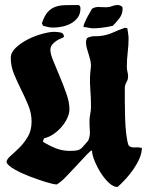

<svg xmlns="http://www.w3.org/2000/svg" viewBox="-20 -721 592 766"><path d="M449 -701Q463 -701 469 -691V-685Q469 -665 456.5 -648.5Q444 -632 430 -618Q413 -614 391 -611Q369 -608 352 -608Q342 -608 332.5 -610.5Q323 -613 313 -613Q313 -619 317 -629Q321 -639 326.5 -649.5Q332 -660 338 -670Q344 -680 347 -686Q360 -694 375 -693Q390 -692 404 -692Q416 -692 427 -696.5Q438 -701 449 -701ZM293 -701Q301 -698 301 -688Q301 -666 290.5 -651.5Q280 -637 264 -628Q248 -619 229 -615Q210 -611 193 -611Q182 -611 172 -613Q162 -615 152 -618L147 -628Q157 -658 170.5 -673Q184 -688 201.5 -694Q219 -700 241.5 -700.5Q264 -701 293 -701ZM473 -608Q475 -610 477 -610Q485 -610 488 -608Q488 -607 489 -601.5Q490 -596 491 -589Q492 -582 492.5 -576Q493 -570 493 -569Q493 -541 489.5 -512Q486 -483 486 -454Q486 -444 488.5 -434.5Q491 -425 491 -416Q491 -404 484.5 -393Q478 -382 478 -370Q478 -351 478 -318.5Q478 -286 479 -252Q480 -218 483.5 -187.5Q487 -157 493 -141Q501 -133 511 -133Q521 -133 532 -133Q536 -133 546 -131Q546 -111 536.5 -89Q527 -67 512.5 -46Q498 -25 481 -6.5Q464 12 449 25Q432 25 414 8Q396 -9 381 -33Q366 -57 356.5 -81.5Q347 -106 347 -121Q342 -121 325 -103Q308 -85 286.5 -61.5Q265 -38 243 -15.5Q221 7 206 15Q191 14 160.5 4.5Q130 -5 97.5 -17.5Q65 -30 38.5 -45Q12 -60 6 -73Q6 -85 21.5 -98.5Q37 -112 56 -130.5Q75 -149 90.5 -174.5Q106 -200 106 -236Q106 -269 93 -300.5Q80 -332 64.5 -363Q49 -394 36 -425.5Q23 -457 23 -490Q23 -512 43.5 -531Q64 -550 91.5 -564Q119 -578 148.5 -586Q178 -594 196 -594Q207 -594 221 -591.5Q235 -589 235 -574Q233 -571 224.5 -568Q216 -565 206.5 -559Q197 -553 189 -544Q181 -535 181 -521Q181 -506 193 -477Q205 -448 219 -414.5Q233 -381 245 -347Q257 -313 257 -286Q257 -268 248 -249Q239 -230 224.5 -213.5Q210 -197 192 -185Q174 -173 157 -170Q152 -165 152 -155Q176 -140 202.5 -129.5Q229 -119 258 -119Q277 -119 287 -121Q297 -123 303 -128Q309 -133 315 -140.5Q321 -148 332 -160Q340 -179 338.5 -198.5Q337 -218 337 -238Q337 -252 340 -266Q343 -280 343 -294Q343 -332 340 -371Q337 -410 342 -448Q344 -463 341 -477Q338 -491 334 -503.5Q330 -516 326.5 -528.5Q323 -541 323 -554Q323 -557 324.5 -561.5Q326 -566 327 -569Q342 -577 358.5 -576.5Q375 -576 391 -579Q413 -583 432.5 -592Q452 -601 473 -608Z"/></svg>

Font: CAT Schmalfette Thannhaeuser
Style: Regular
Weight: 700
Designer: Peter Wiegel nach Herbert Thanhaeuser 1939/40
Foundry: CAT-Fonts, Peter Wiegel
Version: Version 1.000